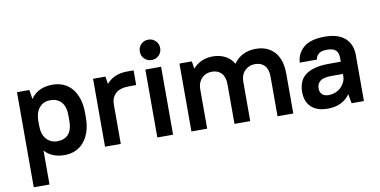

<svg xmlns="http://www.w3.org/2000/svg" viewBox="-82 -951 2756 1392"><g transform="rotate(-10 1295.5 -255.0)"><path d="M327 9Q233 9 181 -50V200H65V-500H156L167 -432Q193 -471 233.5 -490Q274 -509 327 -509Q370 -509 406.5 -493.5Q443 -478 469 -447.5Q495 -417 510 -371.5Q525 -326 525 -266V-234Q525 -174 510 -129Q495 -84 468.5 -53Q442 -22 406 -6.5Q370 9 327 9ZM292 -99Q345 -99 374 -131Q403 -163 403 -234V-266Q403 -335 373 -368Q343 -401 292 -401Q244 -401 213.5 -368Q183 -335 181 -272V-234Q181 -168 212.5 -133.5Q244 -99 292 -99Z M625 -500H716L725 -444Q751 -476 789.5 -492.5Q828 -509 875 -509H925V-401H875Q806 -401 773.5 -371Q741 -341 741 -290V0H625Z M1010 -500H1126V0H1010ZM1068 -560Q1036 -560 1014.5 -581.5Q993 -603 993 -635Q993 -667 1014.5 -688.5Q1036 -710 1068 -710Q1099 -710 1121 -688.5Q1143 -667 1143 -635Q1143 -603 1121 -581.5Q1099 -560 1068 -560Z M1261 -500H1352L1361 -445Q1387 -476 1424.5 -492.5Q1462 -509 1507 -509Q1558 -509 1597.5 -488.5Q1637 -468 1661 -428Q1687 -467 1729 -488Q1771 -509 1824 -509Q1909 -509 1960 -454Q2011 -399 2011 -290V0H1895V-290Q1895 -346 1869.5 -373.5Q1844 -401 1799 -401Q1754 -401 1724 -370.5Q1694 -340 1694 -290V0H1578V-290Q1578 -345 1552 -373Q1526 -401 1482 -401Q1437 -401 1408 -372Q1379 -343 1377 -295V0H1261Z M2266 9Q2185 9 2143 -31Q2101 -71 2101 -142Q2101 -181 2113.5 -212.5Q2126 -244 2153.5 -265.5Q2181 -287 2224.5 -298.5Q2268 -310 2331 -310H2415V-340Q2415 -376 2395.5 -394.5Q2376 -413 2331 -413Q2289 -413 2270 -397Q2251 -381 2247 -355H2121Q2125 -422 2175.5 -465.5Q2226 -509 2331 -509Q2431 -509 2481 -463Q2531 -417 2531 -340V0H2440L2428 -69Q2402 -31 2360.5 -11Q2319 9 2266 9ZM2286 -87Q2314 -87 2337.5 -96.5Q2361 -106 2378 -122.5Q2395 -139 2405 -160Q2415 -181 2415 -205V-220H2331Q2271 -220 2247 -200Q2223 -180 2223 -146Q2223 -119 2239.5 -103Q2256 -87 2286 -87Z"/></g></svg>

Font: PT Root UI Web Bold
Style: Regular
Weight: 700
Designer: Vitaly Kuzmin
Foundry: ParaType Ltd.
Version: Version 1.000W